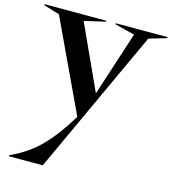

<svg xmlns="http://www.w3.org/2000/svg" viewBox="-177 -733 1031 1153"><g transform="rotate(15 338.5 -156.0)"><path d="M-13.8 306.2Q42.5 280 88.1 248.8Q133.8 217.5 172.5 177.5Q211.2 137.5 247.5 88.8Q283.8 40 321.2 -22.5L55 -588.8L-43.8 -618.8V-625H340V-618.8L208.8 -588.8L392.5 -187.5L522.5 -587.5L398.8 -618.8V-625H721.2V-618.8L611.2 -586.2L196.2 312.5H-13.8Z"/></g></svg>

Font: Equateur
Style: Regular
Weight: 400
Designer: Ange Degheest & Eugénie Bidaut
Foundry: Velvetyne Type Foundry
Version: Version 1.000;FEAKit 1.0